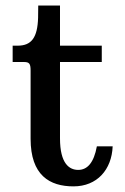

<svg xmlns="http://www.w3.org/2000/svg" viewBox="-20 -659 449 689"><path d="M89.8 -161.1C89.8 -29.8 158.2 9.8 243.7 9.8C328.6 9.8 380.9 -50.3 384.3 -133.8H327.6C316.9 -75.2 293.5 -49.3 260.7 -49.3C229 -49.3 195.3 -71.3 195.3 -162.6V-436.5H345.2V-495.1H195.3V-639.2H117.2L116.7 -595.7C114.7 -523.9 92.8 -495.1 43.5 -495.1H25.4V-436.5H65.4C85.4 -436.5 89.8 -430.7 89.8 -405.3Z"/></svg>

Font: Arbutus Slab
Style: Regular
Weight: 400
Designer: Karolina Lach
Foundry: Karolina Lach
Version: Version 1.001